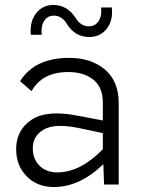

<svg xmlns="http://www.w3.org/2000/svg" viewBox="-20 -743 576 773"><path d="M148 -603H104Q99 -655 125 -689Q151 -723 195 -723Q251 -723 285 -670Q305 -637 338 -637Q363 -637 377 -658Q391 -679 387 -713H430Q436 -661 410 -627.5Q384 -594 339 -594Q282 -594 249 -647Q229 -680 197 -680Q171 -680 157.5 -658.5Q144 -637 148 -603ZM259 -510Q347 -510 402.5 -463Q458 -416 458 -327V0H399L396 -82Q301 10 197 10Q130 10 87.5 -33Q45 -76 45 -143Q45 -219 106.5 -260.5Q168 -302 294 -277L394 -258V-330Q394 -392 355.5 -422.5Q317 -453 255 -453Q150 -453 107 -376L61 -416Q119 -510 259 -510ZM211 -49Q303 -49 394 -142V-207L295 -228Q200 -247 156 -221.5Q112 -196 112 -146Q112 -103 139 -76Q166 -49 211 -49Z"/></svg>

Font: Orkney Light
Style: Regular
Weight: 300
Designer: Samuel Oakes and Alfredo Marco Pradil
Foundry: Alfredo Marco Pradil
Version: 1.0; ttfautohint (v1.5)